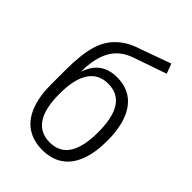

<svg xmlns="http://www.w3.org/2000/svg" viewBox="-215 -818 921 921"><g transform="rotate(45 245.5 -357.5)"><path d="M246 8Q185 8 142 -20.5Q99 -49 76.5 -105.5Q54 -162 54 -243V-343Q54 -393 58.5 -436Q63 -479 74 -515Q85 -551 105.5 -579.5Q126 -608 158 -630.5Q190 -653 236 -667L391 -723L410 -673L240 -614Q174 -591 143 -535.5Q112 -480 112 -389V-375H108Q119 -415 138.5 -441Q158 -467 187 -480Q216 -493 254 -493Q297 -493 331 -477Q365 -461 388.5 -429Q412 -397 424 -350.5Q436 -304 436 -243Q436 -162 414 -105.5Q392 -49 349.5 -20.5Q307 8 246 8ZM246 -43Q311 -43 343.5 -92.5Q376 -142 376 -242Q376 -342 343.5 -391.5Q311 -441 245 -441Q181 -441 147.5 -391Q114 -341 114 -242Q114 -142 147 -92.5Q180 -43 246 -43Z"/></g></svg>

Font: Nunito Sans 10pt Condensed Light
Style: Regular
Weight: 300
Width: 3
Designer: Vernon Adams
Foundry: Vernon Adams
Version: Version 3.101;gftools[0.9.27]